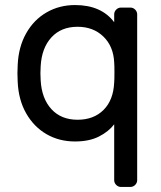

<svg xmlns="http://www.w3.org/2000/svg" viewBox="-20 -550 638 760"><path d="M49 -260 50 -292Q53 -364 83.5 -418Q114 -472 164.5 -501Q215 -530 277 -530Q381 -530 432 -462V-493Q432 -504 440 -512Q448 -520 459 -520H496Q507 -520 515 -512Q523 -504 523 -493V163Q523 174 515 182Q507 190 496 190H459Q448 190 440 182Q432 174 432 163V-58Q410 -29 371.5 -9.5Q333 10 277 10Q214 10 164 -19Q114 -48 83.5 -101.5Q53 -155 50 -227ZM141 -288 140 -260 141 -232Q145 -160 183.5 -118Q222 -76 287 -76Q351 -76 390 -115Q429 -154 432 -224Q433 -234 433 -264Q433 -293 432 -303Q429 -367 389 -405.5Q349 -444 287 -444Q222 -444 183.5 -402Q145 -360 141 -288Z"/></svg>

Font: Rubik
Style: Regular
Weight: 400
Designer: Hubert & Fischer
Foundry: Hubert & Fischer
Version: Version 1.100